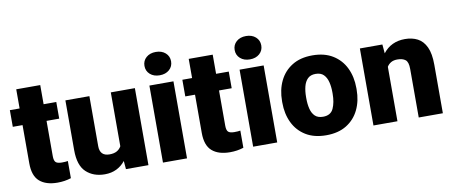

<svg xmlns="http://www.w3.org/2000/svg" viewBox="-66 -1017 3061 1297"><g transform="rotate(-10 1464.0 -368.0)"><path d="M324.7 -528.3V-414.1H237.8V-172.4Q237.8 -141.1 249.5 -130.1Q261.2 -119.1 291.5 -119.1Q305.7 -119.1 314.9 -119.9Q324.2 -120.6 332.5 -122.1V-4.4Q289.1 9.8 239.7 9.8Q160.2 9.8 116.7 -28.1Q73.2 -65.9 73.2 -151.9V-414.1H6.3V-528.3H73.2V-659.7H237.8V-528.3Z M709.5 0 704.6 -56.6Q680.2 -25.4 644.8 -7.8Q609.4 9.8 564 9.8Q485.8 9.8 436.5 -36.1Q387.2 -82 387.2 -186.5V-528.3H551.8V-185.5Q551.8 -117.2 618.2 -117.2Q648.9 -117.2 668.5 -128.2Q688 -139.2 698.7 -158.7V-528.3H863.8V0Z M953.6 -664.6Q953.6 -699.7 979 -722.2Q1004.4 -744.6 1044.9 -744.6Q1085.4 -744.6 1110.8 -722.2Q1136.2 -699.7 1136.2 -664.6Q1136.2 -629.4 1110.8 -606.9Q1085.4 -584.5 1044.9 -584.5Q1004.4 -584.5 979 -606.9Q953.6 -629.4 953.6 -664.6ZM1128.4 -528.3V0H963.4V-528.3Z M1507.8 -528.3V-414.1H1420.9V-172.4Q1420.9 -141.1 1432.6 -130.1Q1444.3 -119.1 1474.6 -119.1Q1488.8 -119.1 1498 -119.9Q1507.3 -120.6 1515.6 -122.1V-4.4Q1472.2 9.8 1422.9 9.8Q1343.3 9.8 1299.8 -28.1Q1256.3 -65.9 1256.3 -151.9V-414.1H1189.5V-528.3H1256.3V-659.7H1420.9V-528.3Z M1572.3 -664.6Q1572.3 -699.7 1597.7 -722.2Q1623 -744.6 1663.6 -744.6Q1704.1 -744.6 1729.5 -722.2Q1754.9 -699.7 1754.9 -664.6Q1754.9 -629.4 1729.5 -606.9Q1704.1 -584.5 1663.6 -584.5Q1623 -584.5 1597.7 -606.9Q1572.3 -629.4 1572.3 -664.6ZM1747.1 -528.3V0H1582V-528.3Z M1827.6 -258.8V-269Q1827.6 -346.2 1856.9 -407Q1886.2 -467.8 1942.9 -502.9Q1999.5 -538.1 2082 -538.1Q2165 -538.1 2221.9 -502.9Q2278.8 -467.8 2308.1 -407Q2337.4 -346.2 2337.4 -269V-258.8Q2337.4 -181.6 2308.1 -120.8Q2278.8 -60.1 2222.2 -25.1Q2165.5 9.8 2083 9.8Q2000 9.8 1943.1 -25.1Q1886.2 -60.1 1856.9 -120.8Q1827.6 -181.6 1827.6 -258.8ZM1992.2 -269V-258.8Q1992.2 -219.2 2000.2 -187Q2008.3 -154.8 2027.8 -136Q2047.4 -117.2 2083 -117.2Q2135.3 -117.2 2154.1 -158.2Q2172.9 -199.2 2172.9 -258.8V-269Q2172.9 -307.6 2164.8 -339.8Q2156.7 -372.1 2137.2 -391.6Q2117.7 -411.1 2082 -411.1Q2047.4 -411.1 2027.8 -391.6Q2008.3 -372.1 2000.2 -339.8Q1992.2 -307.6 1992.2 -269Z M2643.1 -411.1Q2617.2 -411.1 2599.9 -401.1Q2582.5 -391.1 2571.8 -373.5V0H2407.2V-528.3H2561.5L2566.9 -466.8Q2622.1 -538.1 2717.3 -538.1Q2766.6 -538.1 2804 -518.6Q2841.3 -499 2862.3 -454.1Q2883.3 -409.2 2883.3 -332.5V0H2717.8V-333Q2717.8 -380.9 2698.2 -396Q2678.7 -411.1 2643.1 -411.1Z"/></g></svg>

Font: Vazirmatn UI Black
Style: Regular
Weight: 900
Designer: Saber Rastikerdar
Foundry: Saber Rastikerdar
Version: Version 33.003